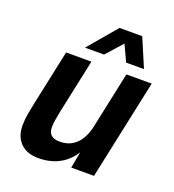

<svg xmlns="http://www.w3.org/2000/svg" viewBox="-137 -849 874 967"><g transform="rotate(20 300.0 -366.0)"><path d="M177.6 12Q115 12 80.9 -22.6Q46.8 -57.2 46.8 -115.6Q46.8 -146.4 51.9 -176.1Q57 -205.8 63 -233.4L127.4 -536H263L200.8 -243.8Q196.4 -221.2 192.6 -199.5Q188.8 -177.8 188.8 -156.4Q188.8 -130.8 203.5 -116.8Q218.2 -102.8 250.4 -102.8Q303.2 -102.8 337.8 -136.4Q372.4 -170 386.2 -233.2L450.6 -536H586.2L472 0H350L378.6 -154.4L396.2 -150.4Q367.8 -69.8 312.3 -28.9Q256.8 12 177.6 12ZM208.6 -591.4 338 -744.2H459.6L524.6 -591.4H429L380.4 -695.6H403.6L310.6 -591.4Z"/></g></svg>

Font: Geist Mono
Style: Italic
Weight: 400
Italic angle: -12°
Monospace: yes
Designer: Basement.studio, Andrés Briganti, Mateo Zaragoza
Foundry: Basement.studio, Vercel, Andrés Briganti, Guido Ferreyra, Mateo Zaragoza
Version: Version 1.500